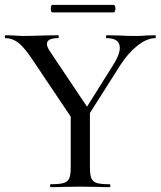

<svg xmlns="http://www.w3.org/2000/svg" viewBox="-22 -770 661 790"><path d="M617 -613Q583 -613 544 -582.5Q505 -552 473 -502L348 -305V-81Q348 -51 354 -36.5Q360 -22 376.5 -17Q393 -12 429 -12Q432 -12 432 -6Q432 0 429 0Q398 0 380 -1L308 -2L238 -1Q220 0 187 0Q184 0 184 -6Q184 -12 187 -12Q223 -12 240 -17Q257 -22 263 -36.5Q269 -51 269 -81V-290L110 -527Q78 -575 53.5 -594Q29 -613 1 -613Q-2 -613 -2 -619Q-2 -625 1 -625L35 -624Q59 -622 69 -622Q102 -622 158 -624L217 -625Q220 -625 220 -619Q220 -613 217 -613Q171 -613 171 -589Q171 -578 182 -561L336 -331L447 -508Q471 -547 471 -573Q471 -613 417 -613Q414 -613 414 -619Q414 -625 417 -625L466 -624Q506 -622 540 -622Q558 -622 580 -624L617 -625Q619 -625 619 -619Q619 -613 617 -613ZM187 -735Q187 -750 194 -750H445Q449 -750 451 -745.5Q453 -741 453 -735Q453 -729 451 -724Q449 -719 445 -719H194Q187 -719 187 -735Z"/></svg>

Font: Cormorant SC Medium
Style: Regular
Weight: 500
Designer: Christian Thalmann (Catharsis Fonts)
Version: Version 3.000